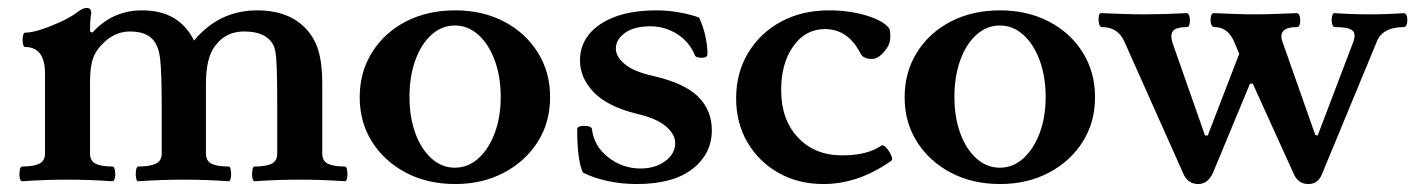

<svg xmlns="http://www.w3.org/2000/svg" viewBox="-20 -451 3553 482"><path d="M36 4Q31 4 29.5 -5Q28 -14 29.5 -23.5Q31 -33 36 -33Q64 -33 78.5 -40Q93 -47 93 -66V-266Q93 -333 43 -333Q39 -333 37.5 -342Q36 -351 37.5 -360Q39 -369 43 -369Q59 -369 83.5 -377Q108 -385 133 -396.5Q158 -408 175 -421Q183 -427 188 -429Q193 -431 198 -431Q209 -431 209 -418Q207 -406 206.5 -395.5Q206 -385 206 -372L212 -369Q262 -425 337 -425Q430 -425 467 -349Q530 -425 626 -425Q700 -425 743 -384Q768 -360 778.5 -326.5Q789 -293 789 -243V-66Q789 -47 803 -40Q817 -33 846 -33Q850 -33 851.5 -23.5Q853 -14 851.5 -5Q850 4 846 4Q817 2 789 1Q761 0 733 0Q704 0 676 1Q648 2 619 4Q615 4 613.5 -5Q612 -14 613.5 -23.5Q615 -33 619 -33Q648 -33 662 -40Q676 -47 676 -66V-173Q676 -239 675 -272.5Q674 -306 671.5 -320Q669 -334 665 -340Q647 -372 593 -372Q547 -372 521 -337Q497 -308 497 -240V-66Q497 -47 511 -40Q525 -33 554 -33Q558 -33 559.5 -23.5Q561 -14 559.5 -5Q558 4 554 4Q526 2 497.5 1Q469 0 441 0Q412 0 384 1Q356 2 327 4Q323 4 321.5 -5Q320 -14 321.5 -23.5Q323 -33 327 -33Q356 -33 371 -40Q386 -47 386 -66V-174Q386 -225 385 -255.5Q384 -286 382 -303Q380 -320 376 -330Q362 -372 307 -372Q272 -372 245 -348Q223 -329 214.5 -307Q206 -285 206 -247V-66Q206 -47 220 -40Q234 -33 262 -33Q267 -33 268.5 -23.5Q270 -14 268.5 -5Q267 4 262 4Q234 2 206 1Q178 0 149 0Q121 0 92.5 1Q64 2 36 4Z M1123 11Q1053 11 999 -17.5Q945 -46 914 -95Q883 -144 883 -207Q883 -270 914 -319.5Q945 -369 999 -397Q1053 -425 1123 -425Q1191 -425 1245 -397Q1299 -369 1330 -319.5Q1361 -270 1361 -207Q1361 -144 1330 -95Q1299 -46 1245 -17.5Q1191 11 1123 11ZM1122 -30Q1155 -30 1181 -53.5Q1207 -77 1222 -117Q1237 -157 1237 -208Q1237 -259 1222 -299.5Q1207 -340 1181 -363.5Q1155 -387 1122 -387Q1089 -387 1063 -363.5Q1037 -340 1022.5 -299.5Q1008 -259 1008 -208Q1008 -157 1022.5 -117Q1037 -77 1063 -53.5Q1089 -30 1122 -30Z M1578 11Q1539 11 1503.5 3Q1468 -5 1443 -18Q1429 -50 1429 -126Q1429 -135 1446 -135Q1465 -135 1466 -127Q1471 -84 1507 -56Q1543 -28 1588 -28Q1625 -28 1650 -46.5Q1675 -65 1675 -92Q1675 -114 1651.5 -134Q1628 -154 1580 -165Q1506 -183 1471 -219Q1436 -255 1436 -299Q1436 -356 1487.5 -390.5Q1539 -425 1628 -425Q1656 -425 1684.5 -420Q1713 -415 1735 -407Q1746 -383 1751 -359.5Q1756 -336 1756 -315Q1756 -306 1742 -306Q1728 -306 1725 -311Q1711 -346 1680 -365.5Q1649 -385 1613 -385Q1572 -385 1549 -368.5Q1526 -352 1526 -329Q1526 -309 1548.5 -290Q1571 -271 1621 -260Q1699 -242 1733 -208Q1767 -174 1767 -124Q1767 -65 1718.5 -27Q1670 11 1578 11Z M2047 11Q1984 11 1934.5 -17Q1885 -45 1856.5 -93.5Q1828 -142 1828 -204Q1828 -268 1858 -318Q1888 -368 1940.5 -396.5Q1993 -425 2061 -425Q2112 -425 2155 -412Q2198 -399 2212 -380Q2215 -376 2215 -357Q2215 -339 2199.5 -321Q2184 -303 2169 -303Q2147 -303 2140 -317Q2109 -378 2051 -378Q2002 -378 1971.5 -335Q1941 -292 1941 -225Q1941 -151 1983 -106Q2025 -61 2094 -61Q2157 -61 2192 -85Q2197 -89 2205 -80Q2213 -71 2217.5 -60.5Q2222 -50 2217 -47Q2174 -17 2132 -3Q2090 11 2047 11Z M2491 11Q2421 11 2367 -17.5Q2313 -46 2282 -95Q2251 -144 2251 -207Q2251 -270 2282 -319.5Q2313 -369 2367 -397Q2421 -425 2491 -425Q2559 -425 2613 -397Q2667 -369 2698 -319.5Q2729 -270 2729 -207Q2729 -144 2698 -95Q2667 -46 2613 -17.5Q2559 11 2491 11ZM2490 -30Q2523 -30 2549 -53.5Q2575 -77 2590 -117Q2605 -157 2605 -208Q2605 -259 2590 -299.5Q2575 -340 2549 -363.5Q2523 -387 2490 -387Q2457 -387 2431 -363.5Q2405 -340 2390.5 -299.5Q2376 -259 2376 -208Q2376 -157 2390.5 -117Q2405 -77 2431 -53.5Q2457 -30 2490 -30Z M2988 11Q2964 11 2952 -12L2802 -348Q2786 -383 2746 -383Q2741 -383 2739 -392Q2737 -401 2738.5 -410Q2740 -419 2745 -418Q2771 -417 2798.5 -416Q2826 -415 2852 -415Q2902 -415 2959 -418Q2964 -418 2966 -409.5Q2968 -401 2966.5 -392Q2965 -383 2960 -383Q2932 -383 2924.5 -373Q2917 -363 2924 -342L3005 -111H3012L3091 -316L3077 -349Q3061 -383 3029 -383Q3022 -383 3020 -392Q3018 -401 3020 -410Q3022 -419 3028 -418Q3053 -417 3080 -416Q3107 -415 3131 -415Q3155 -415 3182 -416Q3209 -417 3235 -418Q3241 -418 3243 -409.5Q3245 -401 3243.5 -392Q3242 -383 3236 -383Q3184 -383 3201 -342L3282 -112L3288 -111L3377 -345Q3385 -366 3375 -374.5Q3365 -383 3331 -383Q3326 -383 3324 -392Q3322 -401 3324 -410Q3326 -419 3331 -418Q3374 -415 3418 -415Q3462 -415 3504 -418Q3510 -418 3512 -409.5Q3514 -401 3512 -392Q3510 -383 3504 -383Q3452 -383 3437 -348L3300 -17Q3290 11 3265 11Q3240 11 3229 -12L3125 -241H3118L3025 -17Q3012 11 2988 11Z"/></svg>

Font: Junicode SmExp
Style: Bold
Weight: 700
Width: 6
Designer: Peter S. Baker
Version: Version 2.205; ttfautohint (v1.8.4)